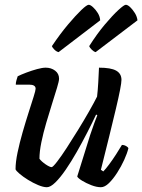

<svg xmlns="http://www.w3.org/2000/svg" viewBox="-20 -783 595 803"><path d="M176 0Q161 0 139.5 -9Q118 -18 97 -31Q76 -44 61.5 -56.5Q47 -69 45 -75Q45 -105 53.5 -145.5Q62 -186 74.5 -229.5Q87 -273 99.5 -312Q112 -351 120.5 -378Q129 -405 129 -412Q129 -429 102 -429H46Q46 -438 49 -448Q52 -458 54 -464Q68 -471 90.5 -479.5Q113 -488 135 -494Q157 -500 171 -500Q194 -500 210.5 -487.5Q227 -475 227 -454Q227 -444 218.5 -416Q210 -388 198 -350Q186 -312 173.5 -269.5Q161 -227 153 -188Q145 -149 145 -119Q154 -107 171 -95.5Q188 -84 196 -84Q201 -84 218.5 -106.5Q236 -129 259 -164.5Q282 -200 307 -240.5Q332 -281 353 -318Q374 -355 386 -379Q389 -404 391 -439Q393 -474 394 -500Q444 -500 466 -487.5Q488 -475 488 -449Q488 -426 464.5 -327Q441 -228 402 -73L412 -66Q422 -76 436.5 -95.5Q451 -115 465.5 -137.5Q480 -160 490 -177Q499 -177 507 -172.5Q515 -168 517 -163Q512 -142 499.5 -114.5Q487 -87 470 -60.5Q453 -34 435.5 -17Q418 0 402 0Q384 0 362 -8.5Q340 -17 323 -27.5Q306 -38 303 -45L357 -218Q366 -245 374.5 -268.5Q383 -292 387 -301L382 -304Q366 -270 345 -229Q324 -188 301 -147.5Q278 -107 255 -73.5Q232 -40 211.5 -20Q191 0 176 0ZM380 -565Q372 -567 363.5 -575.5Q355 -584 353 -590Q386 -642 418.5 -680.5Q451 -719 475 -741Q499 -763 506 -763Q514 -763 524.5 -753Q535 -743 544 -728.5Q553 -714 555 -698ZM225 -565Q216 -567 207.5 -575.5Q199 -584 197 -590Q232 -642 264.5 -680.5Q297 -719 320 -741Q343 -763 351 -763Q358 -763 369 -753Q380 -743 389 -728.5Q398 -714 399 -698Z"/></svg>

Font: Texturina 72pt 72pt SemiBold
Style: Italic
Weight: 600
Italic angle: -11°
Designer: Guillermo Torres Carreño
Foundry: Omnibus-Type
Version: Version 1.002; ttfautohint (v1.8.3)